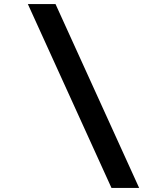

<svg xmlns="http://www.w3.org/2000/svg" viewBox="-20 -801 785 937"><path d="M659 116H524L116 -781H251Z"/></svg>

Font: DM Sans 28pt ExtraBold
Style: Italic
Weight: 800
Italic angle: -10°
Version: Version 4.004;gftools[0.9.30]